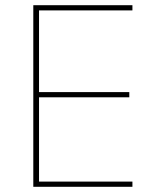

<svg xmlns="http://www.w3.org/2000/svg" viewBox="-20 -718 601 738"><path d="M489 0H108V-698H489V-678H130V-364H477V-344H130V-20H489Z"/></svg>

Font: IBM Plex Sans Thin
Style: Regular
Weight: 250
Designer: Mike Abbink, Paul van der Laan, Pieter van Rosmalen
Foundry: Bold Monday
Version: Version 3.201